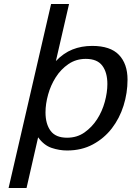

<svg xmlns="http://www.w3.org/2000/svg" viewBox="-20 -742 659 962"><path d="M619 -343Q619 -276 599 -212.5Q579 -149 540.5 -99Q502 -49 445.5 -18.5Q389 12 316 12Q277 12 238.5 -1Q200 -14 171 -54L113 200H23L236 -722H326L260 -436Q298 -476 343 -494Q388 -512 442 -512Q533 -512 576 -467Q619 -422 619 -343ZM410 -447Q361 -447 323 -421Q285 -395 259.5 -355Q234 -315 221 -268Q208 -221 208 -179Q208 -121 233.5 -86.5Q259 -52 316 -52Q366 -52 403.5 -78.5Q441 -105 466.5 -144.5Q492 -184 505 -231.5Q518 -279 518 -321Q518 -379 492.5 -413Q467 -447 410 -447Z"/></svg>

Font: Perun
Style: Italic
Weight: 400
Italic angle: -12°
Foundry: Copyright (c) Stefan Peev, Context Ltd, 2016
Version: Version 1.027